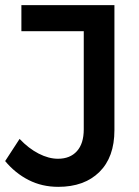

<svg xmlns="http://www.w3.org/2000/svg" viewBox="-22 -720 541 745"><path d="M422 -215Q422 -110 363.5 -52.5Q305 5 204 5Q141 5 89 -21.5Q37 -48 -2 -95L54 -181Q89 -144 128 -124Q167 -104 203 -104Q250 -104 276.5 -133.5Q303 -163 303 -218V-599H61V-700H422Z"/></svg>

Font: Alexandria
Style: Regular
Weight: 400
Designer: Mohamed Gaber
Foundry: Kief Type Foundry
Version: Version 5.100